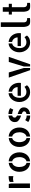

<svg xmlns="http://www.w3.org/2000/svg" viewBox="2076 -2876 804 4997"><g transform="rotate(-90 2478.5 -377.0)"><path d="M189.5 -550.8 202.1 -494.1V-195.3V-193.4V0H84V-550.8ZM242.2 -526.4Q266.6 -540 300.8 -547.4Q335 -554.7 393.6 -554.7V-431.6Q366.2 -439.5 327.1 -440.4Q305.7 -440.4 283.7 -437Q261.7 -433.6 242.2 -426.8Z M778.3 -553.7Q832 -550.8 876 -527.8Q919.9 -504.9 949.7 -467.3Q979.5 -429.7 996.1 -379.9Q1012.7 -330.1 1012.7 -273.4Q1012.7 -216.8 995.6 -167.5Q978.5 -118.2 948.2 -81.5Q918 -44.9 874 -22.5Q830.1 0 778.3 3.9V-89.8Q827.1 -100.6 857.9 -151.4Q888.7 -202.1 888.7 -273.4Q888.7 -309.6 881.3 -341.3Q874 -373 859.4 -398.4Q844.7 -423.8 824.2 -440.4Q803.7 -457 778.3 -461.9ZM505.9 -275.4Q505.9 -332 522.5 -380.9Q539.1 -429.7 569.8 -466.3Q600.6 -502.9 643.6 -525.4Q686.5 -547.9 738.3 -552.7V-461.9Q689.5 -451.2 660.2 -400.4Q630.9 -349.6 630.9 -278.3Q630.9 -242.2 638.2 -210Q645.5 -177.7 659.2 -152.3Q672.9 -127 692.9 -110.4Q712.9 -93.8 738.3 -89.8V3.9Q684.6 0 641.6 -22.9Q598.6 -45.9 568.4 -83Q538.1 -120.1 522 -169.9Q505.9 -219.7 505.9 -275.4Z M1424.8 -553.7Q1478.5 -550.8 1522.5 -527.8Q1566.4 -504.9 1596.2 -467.3Q1626 -429.7 1642.6 -379.9Q1659.2 -330.1 1659.2 -273.4Q1659.2 -216.8 1642.1 -167.5Q1625 -118.2 1594.7 -81.5Q1564.5 -44.9 1520.5 -22.5Q1476.6 0 1424.8 3.9V-89.8Q1473.6 -100.6 1504.4 -151.4Q1535.2 -202.1 1535.2 -273.4Q1535.2 -309.6 1527.8 -341.3Q1520.5 -373 1505.9 -398.4Q1491.2 -423.8 1470.7 -440.4Q1450.2 -457 1424.8 -461.9ZM1152.3 -275.4Q1152.3 -332 1168.9 -380.9Q1185.5 -429.7 1216.3 -466.3Q1247.1 -502.9 1290 -525.4Q1333 -547.9 1384.8 -552.7V-461.9Q1335.9 -451.2 1306.6 -400.4Q1277.3 -349.6 1277.3 -278.3Q1277.3 -242.2 1284.7 -210Q1292 -177.7 1305.7 -152.3Q1319.3 -127 1339.4 -110.4Q1359.4 -93.8 1384.8 -89.8V3.9Q1331.1 0 1288.1 -22.9Q1245.1 -45.9 1214.8 -83Q1184.6 -120.1 1168.5 -169.9Q1152.3 -219.7 1152.3 -275.4Z M1799.8 -393.6Q1799.8 -430.7 1813.5 -460.4Q1827.1 -490.2 1851.6 -511.2Q1876 -532.2 1906.7 -544.4Q1937.5 -556.6 1970.7 -559.6V-461.9Q1945.3 -457 1931.2 -441.4Q1917 -425.8 1917 -397.5Q1917 -374 1932.1 -359.9Q1947.3 -345.7 1970.7 -335V-230.5Q1954.1 -235.4 1937 -241.7Q1919.9 -248 1903.3 -255.9Q1851.6 -283.2 1825.7 -313.5Q1799.8 -343.8 1799.8 -393.6ZM2126 -434.6Q2099.6 -448.2 2069.8 -455.1Q2040 -461.9 2010.7 -463.9V-560.5Q2054.7 -558.6 2091.8 -548.3Q2128.9 -538.1 2164.1 -515.6ZM1851.6 -123Q1871.1 -109.4 1897.9 -97.7Q1924.8 -85.9 1965.8 -85.9H1970.7V4.9Q1946.3 4.9 1925.8 3.4Q1905.3 2 1885.3 -3.4Q1865.2 -8.8 1844.7 -18.6Q1824.2 -28.3 1801.8 -43.9ZM2010.7 -319.3Q2040 -309.6 2070.3 -297.9Q2100.6 -286.1 2125.5 -268.6Q2150.4 -251 2166.5 -225.1Q2182.6 -199.2 2182.6 -160.2Q2182.6 -122.1 2168.9 -93.8Q2155.3 -65.4 2132.3 -44.9Q2109.4 -24.4 2078.1 -12.7Q2046.9 -1 2010.7 2.9V-89.8Q2043.9 -95.7 2062 -110.8Q2080.1 -126 2080.1 -151.4Q2080.1 -176.8 2060.1 -190.9Q2040 -205.1 2010.7 -215.8Z M2591.8 -555.7Q2644.5 -550.8 2687 -527.3Q2729.5 -503.9 2759.8 -466.8Q2790 -429.7 2806.2 -381.8Q2822.3 -334 2822.3 -282.2Q2822.3 -258.8 2819.3 -235.4H2484.4V-321.3H2710Q2710 -346.7 2701.7 -370.1Q2693.4 -393.6 2677.2 -413.6Q2661.1 -433.6 2639.6 -447.3Q2618.2 -460.9 2591.8 -463.9ZM2587.9 -91.8Q2598.6 -91.8 2614.7 -94.2Q2630.9 -96.7 2648.9 -103Q2667 -109.4 2685.1 -119.1Q2703.1 -128.9 2716.8 -142.6L2759.8 -77.1Q2727.5 -37.1 2684.6 -16.6Q2641.6 3.9 2575.2 3.9Q2521.5 3.9 2474.6 -18.1Q2427.7 -40 2394.5 -78.1Q2361.3 -116.2 2341.8 -167Q2322.3 -217.8 2322.3 -276.4Q2322.3 -332 2340.3 -381.8Q2358.4 -431.6 2389.6 -469.2Q2420.9 -506.8 2462.4 -530.3Q2503.9 -553.7 2551.8 -556.6V-462.9Q2515.6 -456.1 2492.2 -433.6Q2468.8 -411.1 2455.6 -382.3Q2442.4 -353.5 2437 -323.2Q2431.6 -293 2431.6 -271.5Q2431.6 -233.4 2440.9 -200.7Q2450.2 -168 2469.7 -144Q2489.3 -120.1 2518.1 -106Q2546.9 -91.8 2587.9 -91.8Z M2958 -550.8H3091.8L3208 -159.2V3.9H3151.4ZM3365.2 -550.8H3498L3304.7 3.9H3248V-159.2Z M3885.7 -555.7Q3938.5 -550.8 3981 -527.3Q4023.4 -503.9 4053.7 -466.8Q4084 -429.7 4100.1 -381.8Q4116.2 -334 4116.2 -282.2Q4116.2 -258.8 4113.3 -235.4H3778.3V-321.3H4003.9Q4003.9 -346.7 3995.6 -370.1Q3987.3 -393.6 3971.2 -413.6Q3955.1 -433.6 3933.6 -447.3Q3912.1 -460.9 3885.7 -463.9ZM3881.8 -91.8Q3892.6 -91.8 3908.7 -94.2Q3924.8 -96.7 3942.9 -103Q3960.9 -109.4 3979 -119.1Q3997.1 -128.9 4010.7 -142.6L4053.7 -77.1Q4021.5 -37.1 3978.5 -16.6Q3935.5 3.9 3869.1 3.9Q3815.4 3.9 3768.6 -18.1Q3721.7 -40 3688.5 -78.1Q3655.3 -116.2 3635.7 -167Q3616.2 -217.8 3616.2 -276.4Q3616.2 -332 3634.3 -381.8Q3652.3 -431.6 3683.6 -469.2Q3714.8 -506.8 3756.3 -530.3Q3797.9 -553.7 3845.7 -556.6V-462.9Q3809.6 -456.1 3786.1 -433.6Q3762.7 -411.1 3749.5 -382.3Q3736.3 -353.5 3731 -323.2Q3725.6 -293 3725.6 -271.5Q3725.6 -233.4 3734.9 -200.7Q3744.1 -168 3763.7 -144Q3783.2 -120.1 3812 -106Q3840.8 -91.8 3881.8 -91.8Z M4395.5 -168Q4395.5 -134.8 4404.3 -115.7Q4413.1 -96.7 4428.7 -87.4Q4444.3 -78.1 4464.4 -75.2Q4484.4 -72.3 4507.8 -72.3V0Q4495.1 2 4481.4 2.9Q4470.7 3.9 4456.1 4.4Q4441.4 4.9 4426.8 4.9Q4412.1 4.9 4397.5 3.9Q4382.8 2.9 4371.1 1Q4337.9 -5.9 4319.3 -28.3Q4300.8 -50.8 4291 -78.6Q4281.2 -106.4 4278.8 -132.8Q4276.4 -159.2 4276.4 -173.8V-185.5V-758.8H4395.5Z M4790 -167Q4790 -133.8 4798.8 -115.2Q4807.6 -96.7 4823.7 -86.9Q4839.8 -77.1 4859.9 -74.7Q4879.9 -72.3 4902.3 -72.3V0Q4889.6 2 4877 2.9Q4866.2 3.9 4851.1 4.4Q4835.9 4.9 4821.3 4.9Q4806.6 4.9 4791.5 3.9Q4776.4 2.9 4765.6 1Q4732.4 -4.9 4713.9 -27.8Q4695.3 -50.8 4686 -78.6Q4676.8 -106.4 4674.3 -132.8Q4671.9 -159.2 4671.9 -173.8V-470.7H4599.6V-550.8H4671.9V-707H4790V-550.8H4877.9V-470.7H4790Z"/></g></svg>

Font: Allerta
Style: Stencil
Weight: 400
Designer: Matt McInerney
Foundry: Matt McInerney
Version: Version 1.0